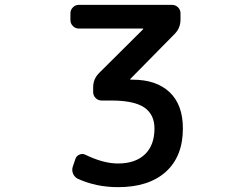

<svg xmlns="http://www.w3.org/2000/svg" viewBox="-20 -565 1040 792"><path d="M270.5 -509.8Q270.5 -524.4 280.8 -534.7Q291 -544.9 304.7 -544.9H689.5Q704.1 -544.9 714.4 -534.7Q724.6 -524.4 724.6 -509.8V-484.4Q724.6 -449.2 700.2 -424.8L517.6 -239.3Q516.6 -238.3 517.1 -237.3Q517.6 -236.3 519.5 -236.3H527.3Q625 -236.3 679.7 -184.6Q734.4 -132.8 734.4 -35.2Q734.4 80.1 664.1 143.6Q593.8 207 466.8 207Q376 207 299.8 171.9Q287.1 165 281.2 150.9Q275.4 136.7 280.3 122.1L291 90.8Q294.9 78.1 307.6 72.8Q320.3 67.4 332 73.2Q406.2 109.4 466.8 109.4Q538.1 109.4 577.6 71.8Q617.2 34.2 617.2 -35.2Q617.2 -92.8 575.2 -121.6Q533.2 -150.4 437.5 -150.4H398.4Q384.8 -150.4 374.5 -160.6Q364.3 -170.9 364.3 -185.5V-205.1Q364.3 -239.3 388.7 -263.7L570.3 -444.3Q571.3 -445.3 570.8 -446.3Q570.3 -447.3 568.4 -447.3H304.7Q291 -447.3 280.8 -457.5Q270.5 -467.8 270.5 -482.4Z"/></svg>

Font: Gen Jyuu Gothic L Monospace Medium
Style: Regular
Weight: 500
Designer: [Source Han Sans]
Ryoko NISHIZUKA  (kana & ideographs); Paul D. Hunt (Latin, Greek & Cyrillic); Wenlong ZHANG  (bopomofo
Version: Version 1.002.20150607